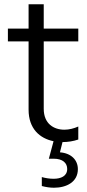

<svg xmlns="http://www.w3.org/2000/svg" viewBox="-20 -660 410 900"><path d="M347 -6V-67C327 -58 304 -52 282 -52C232 -52 185 -80 185 -150V-466H347V-526H185V-640H114V-526H17V-466H114V-146C114 -56 167 -11 231 2L209 84H232C274 84 295 104 295 132C295 166 265 178 231 178C213 178 193 175 176 170V212C195 217 214 220 233 220C292 220 345 193 345 133C345 90 314 58 261 54L273 6C298 6 324 2 347 -6Z"/></svg>

Font: Chess Sans
Style: Regular
Weight: 400
Designer: Wolf Bōese
Foundry: Wolf Bōese
Version: Version 7.223;Glyphs 3.3 (3306)